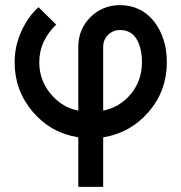

<svg xmlns="http://www.w3.org/2000/svg" viewBox="-20 -528 706 748"><path d="M447 -508Q380 -508 332 -461Q285 -413 285 -346V-97Q220 -110 176 -164Q133 -217 133 -285Q133 -328 150 -365Q159 -384 171.5 -401Q184 -418 199 -432L130 -500Q107 -479 90 -454Q73 -429 61 -401Q37 -346 37 -285Q37 -175 108 -92Q178 -10 285 7V200H382V7Q488 -10 559 -92Q595 -134 612.5 -182Q630 -230 630 -285Q630 -334 617 -374Q604 -414 579 -446Q528 -508 447 -508ZM447 -411Q491 -411 512 -376Q533 -341 533 -285Q533 -216 491 -163Q447 -110 382 -97V-346Q382 -373 401 -392Q420 -411 447 -411Z"/></svg>

Font: Unageo
Style: Medium
Weight: 500
Designer: Richard Sepsi
Foundry: Richard Sepsi
Version: Version 2.000